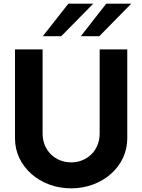

<svg xmlns="http://www.w3.org/2000/svg" viewBox="-20 -1020 778 1050"><path d="M354 -1000 214 -822H315L490 -1000ZM561 -1000 422 -822H523L698 -1000ZM369 10C541 10 676 -111 676 -262V-750H525V-289C525 -197 456 -132 369 -132C282 -132 213 -197 213 -289V-750H62V-262C62 -111 197 10 369 10Z"/></svg>

Font: Oakes Bold
Style: Regular
Weight: 700
Designer: Samuel Oakes
Foundry: Samuel Oakes
Version: Version 1.003;PS 001.003;hotconv 1.0.88;makeotf.lib2.5.64775